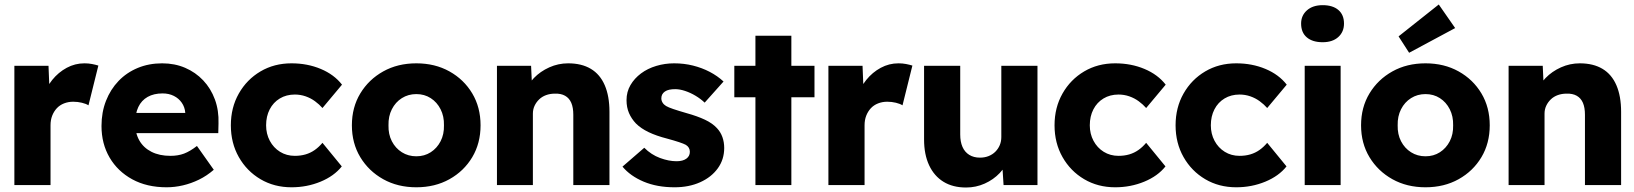

<svg xmlns="http://www.w3.org/2000/svg" viewBox="-20 -824 7277 855"><path d="M44 0V-531H196L203 -358L173 -391Q185 -434 212.5 -468Q240 -502 277 -522Q314 -542 356 -542Q374 -542 389.5 -539Q405 -536 418 -532L374 -355Q363 -362 344.5 -366.5Q326 -371 306 -371Q284 -371 265 -363.5Q246 -356 233 -342Q220 -328 212.5 -309Q205 -290 205 -266V0Z M432 -263Q432 -324 452 -375Q472 -426 508 -463.5Q544 -501 593.5 -521.5Q643 -542 702 -542Q758 -542 804.5 -522Q851 -502 885 -466Q919 -430 937 -381Q955 -332 953 -274L952 -231H529L506 -321H822L805 -302V-322Q803 -347 789.5 -366.5Q776 -386 754 -397Q732 -408 704 -408Q665 -408 637.5 -392.5Q610 -377 596 -347.5Q582 -318 582 -275Q582 -231 600.5 -198.5Q619 -166 654.5 -148Q690 -130 739 -130Q773 -130 799.5 -140Q826 -150 857 -174L932 -68Q901 -41 866 -24Q831 -7 794.5 1.5Q758 10 722 10Q634 10 569 -25.5Q504 -61 468 -122.5Q432 -184 432 -263Z M1008 -266Q1008 -345 1043.5 -407.5Q1079 -470 1140 -506Q1201 -542 1278 -542Q1349 -542 1408.5 -517Q1468 -492 1503 -447L1416 -343Q1402 -359 1383 -373Q1364 -387 1341 -395Q1318 -403 1293 -403Q1255 -403 1226 -385.5Q1197 -368 1181 -337Q1165 -306 1165 -266Q1165 -228 1181.5 -197Q1198 -166 1227 -148Q1256 -130 1293 -130Q1319 -130 1341 -136.5Q1363 -143 1381.5 -156Q1400 -169 1416 -188L1502 -83Q1468 -40 1407.5 -15Q1347 10 1278 10Q1201 10 1140 -26Q1079 -62 1043.5 -124.5Q1008 -187 1008 -266Z M1547 -266Q1547 -346 1584.5 -408Q1622 -470 1686.5 -506Q1751 -542 1834 -542Q1917 -542 1981.5 -506Q2046 -470 2083 -408Q2120 -346 2120 -266Q2120 -186 2083 -124Q2046 -62 1981.5 -26Q1917 10 1834 10Q1751 10 1686.5 -26Q1622 -62 1584.5 -124Q1547 -186 1547 -266ZM1957 -266Q1958 -306 1942 -337.5Q1926 -369 1898 -387Q1870 -405 1834 -405Q1798 -405 1769.5 -387Q1741 -369 1725 -337.5Q1709 -306 1710 -266Q1709 -226 1725 -195Q1741 -164 1769.5 -146Q1798 -128 1834 -128Q1870 -128 1898 -146Q1926 -164 1942 -195Q1958 -226 1957 -266Z M2193 -531H2345L2350 -423L2318 -411Q2329 -447 2357.5 -476.5Q2386 -506 2426 -524Q2466 -542 2510 -542Q2570 -542 2611 -517.5Q2652 -493 2673 -444.5Q2694 -396 2694 -326V0H2533V-313Q2533 -345 2524 -366Q2515 -387 2496.5 -397.5Q2478 -408 2451 -407Q2430 -407 2412 -400.5Q2394 -394 2381 -381.5Q2368 -369 2360.5 -353Q2353 -337 2353 -318V0H2274Q2246 0 2226 0Q2206 0 2193 0Z M2752 -82 2849 -166Q2880 -135 2919 -120.5Q2958 -106 2993 -106Q3007 -106 3018 -109Q3029 -112 3036.5 -117.5Q3044 -123 3048 -130.5Q3052 -138 3052 -148Q3052 -168 3034 -179Q3025 -184 3004 -191Q2983 -198 2950 -207Q2903 -219 2868.5 -235.5Q2834 -252 2812 -274Q2792 -295 2781 -320.5Q2770 -346 2770 -378Q2770 -415 2787.5 -445Q2805 -475 2834.5 -497Q2864 -519 2902.5 -530.5Q2941 -542 2982 -542Q3026 -542 3066 -532Q3106 -522 3140.5 -504Q3175 -486 3202 -461L3118 -367Q3100 -384 3077.5 -397.5Q3055 -411 3031 -419Q3007 -427 2987 -427Q2972 -427 2960.5 -424.5Q2949 -422 2941 -416.5Q2933 -411 2929 -403.5Q2925 -396 2925 -386Q2925 -376 2930.5 -367Q2936 -358 2946 -352Q2956 -346 2978 -338.5Q3000 -331 3038 -320Q3085 -307 3119 -291Q3153 -275 3173 -253Q3189 -236 3197 -213.5Q3205 -191 3205 -165Q3205 -114 3176.5 -74.5Q3148 -35 3098 -12.5Q3048 10 2984 10Q2906 10 2846.5 -15Q2787 -40 2752 -82Z M3344 0V-391H3250V-531H3344V-665H3504V-531H3607V-391H3504V0Z M3669 0V-531H3821L3828 -358L3798 -391Q3810 -434 3837.5 -468Q3865 -502 3902 -522Q3939 -542 3981 -542Q3999 -542 4014.5 -539Q4030 -536 4043 -532L3999 -355Q3988 -362 3969.5 -366.5Q3951 -371 3931 -371Q3909 -371 3890 -363.5Q3871 -356 3858 -342Q3845 -328 3837.5 -309Q3830 -290 3830 -266V0Z M4095 -203V-531H4256V-225Q4256 -193 4266 -170Q4276 -147 4296 -134.5Q4316 -122 4344 -122Q4365 -122 4382.5 -129Q4400 -136 4412.5 -148.5Q4425 -161 4432 -177.5Q4439 -194 4439 -214V-531H4600V0H4449L4442 -109L4472 -121Q4460 -83 4432 -53.5Q4404 -24 4365 -6.5Q4326 11 4282 11Q4223 11 4181.5 -14.5Q4140 -40 4117.5 -88Q4095 -136 4095 -203Z M4676 -266Q4676 -345 4711.5 -407.5Q4747 -470 4808 -506Q4869 -542 4946 -542Q5017 -542 5076.5 -517Q5136 -492 5171 -447L5084 -343Q5070 -359 5051 -373Q5032 -387 5009 -395Q4986 -403 4961 -403Q4923 -403 4894 -385.5Q4865 -368 4849 -337Q4833 -306 4833 -266Q4833 -228 4849.5 -197Q4866 -166 4895 -148Q4924 -130 4961 -130Q4987 -130 5009 -136.5Q5031 -143 5049.5 -156Q5068 -169 5084 -188L5170 -83Q5136 -40 5075.5 -15Q5015 10 4946 10Q4869 10 4808 -26Q4747 -62 4711.5 -124.5Q4676 -187 4676 -266Z M5215 -266Q5215 -345 5250.5 -407.5Q5286 -470 5347 -506Q5408 -542 5485 -542Q5556 -542 5615.5 -517Q5675 -492 5710 -447L5623 -343Q5609 -359 5590 -373Q5571 -387 5548 -395Q5525 -403 5500 -403Q5462 -403 5433 -385.5Q5404 -368 5388 -337Q5372 -306 5372 -266Q5372 -228 5388.5 -197Q5405 -166 5434 -148Q5463 -130 5500 -130Q5526 -130 5548 -136.5Q5570 -143 5588.5 -156Q5607 -169 5623 -188L5709 -83Q5675 -40 5614.5 -15Q5554 10 5485 10Q5408 10 5347 -26Q5286 -62 5250.5 -124.5Q5215 -187 5215 -266Z M5790 0V-531H5950V0ZM5774 -719Q5774 -755 5800 -778Q5826 -801 5870 -801Q5915 -801 5940 -779.5Q5965 -758 5965 -719Q5965 -682 5939.5 -659Q5914 -636 5870 -636Q5825 -636 5799.5 -657.5Q5774 -679 5774 -719Z M6041 -266Q6041 -346 6078.5 -408Q6116 -470 6180.5 -506Q6245 -542 6328 -542Q6411 -542 6475.5 -506Q6540 -470 6577 -408Q6614 -346 6614 -266Q6614 -186 6577 -124Q6540 -62 6475.5 -26Q6411 10 6328 10Q6245 10 6180.5 -26Q6116 -62 6078.5 -124Q6041 -186 6041 -266ZM6451 -266Q6452 -306 6436 -337.5Q6420 -369 6392 -387Q6364 -405 6328 -405Q6292 -405 6263.5 -387Q6235 -369 6219 -337.5Q6203 -306 6204 -266Q6203 -226 6219 -195Q6235 -164 6263.5 -146Q6292 -128 6328 -128Q6364 -128 6392 -146Q6420 -164 6436 -195Q6452 -226 6451 -266ZM6255 -589 6208 -662 6387 -804 6460 -699Z M6698 -531H6850L6855 -423L6823 -411Q6834 -447 6862.5 -476.5Q6891 -506 6931 -524Q6971 -542 7015 -542Q7075 -542 7116 -517.5Q7157 -493 7178 -444.5Q7199 -396 7199 -326V0H7038V-313Q7038 -345 7029 -366Q7020 -387 7001.5 -397.5Q6983 -408 6956 -407Q6935 -407 6917 -400.5Q6899 -394 6886 -381.5Q6873 -369 6865.5 -353Q6858 -337 6858 -318V0H6779Q6751 0 6731 0Q6711 0 6698 0Z"/></svg>

Font: Our Lexend
Style: Bold
Weight: 700
Designer: Bonnie Shaver-Troup, Thomas Jockin
Foundry: Lexend
Version: Version 1.007